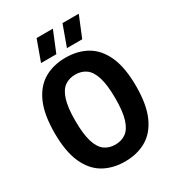

<svg xmlns="http://www.w3.org/2000/svg" viewBox="-223 -1078 1108 1217"><g transform="rotate(-30 331.5 -469.5)"><path d="M331.7 9.7Q243 9.7 175.9 -28.7Q108.9 -67.2 71.2 -150.8Q33.6 -234.4 33.6 -370Q33.6 -505.6 71.2 -589.2Q108.9 -672.8 175.9 -711.3Q243 -749.7 331.7 -749.7Q420.5 -749.7 487.5 -711.3Q554.6 -672.8 592.2 -589.2Q629.9 -505.6 629.9 -370Q629.9 -234.4 592.2 -150.8Q554.6 -67.2 487.5 -28.7Q420.5 9.7 331.7 9.7ZM331.7 -113.9Q377.2 -113.9 409.8 -137.4Q442.3 -161 459.8 -216.1Q477.3 -271.3 477.3 -366.6Q477.3 -465.3 459.8 -521.9Q442.3 -578.5 409.8 -602.3Q377.2 -626.1 331.7 -626.1Q286.2 -626.1 253.7 -602.8Q221.1 -579.4 203.6 -524Q186.1 -468.7 186.1 -373.4Q186.1 -274.7 203.6 -218.1Q221.1 -161.5 253.7 -137.7Q286.2 -113.9 331.7 -113.9ZM370.5 -797.5 425.4 -948.9H544.5L482.4 -797.5ZM181 -797.5 235.9 -948.9H355L292.9 -797.5Z"/></g></svg>

Font: Encode Sans SC Condensed Thin
Style: Regular
Weight: 100
Width: 3
Designer: Multiple Designers
Foundry: Impallari Type
Version: Version 3.002